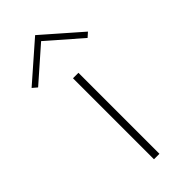

<svg xmlns="http://www.w3.org/2000/svg" viewBox="-280 -730 771 771"><g transform="rotate(-45 105.0 -345.0)"><path d="M90 -460V0H121V-460ZM105 -656 246 -533 265 -550 105 -690 -55 -550 -35 -533Z"/></g></svg>

Font: Jost ExtraLight
Style: Regular
Weight: 250
Version: Version 3.710